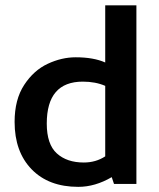

<svg xmlns="http://www.w3.org/2000/svg" viewBox="-20 -708 611 739"><path d="M385 -467.5Q340 -487.5 271.2 -487.5Q217.5 -487.5 163.8 -462.5Q110 -437.5 73.1 -381.2Q36.2 -325 36.2 -238.8Q36.2 -123.8 101.9 -56.2Q167.5 11.2 281.2 11.2Q346.2 11.2 410 -26.2L418.8 0H505V-687.5H385ZM385 -377.5V-106.2Q348.8 -82.5 302.5 -82.5Q237.5 -82.5 198.8 -117.5Q160 -152.5 160 -232.5Q160 -393.8 298.8 -393.8Q347.5 -393.8 385 -377.5Z"/></svg>

Font: Cambay
Style: Bold
Weight: 700
Designer: Pooja Saxena
Foundry: Pooja Saxena
Version: Version 1.096;PS 001.096;hotconv 1.0.70;makeotf.lib2.5.58329